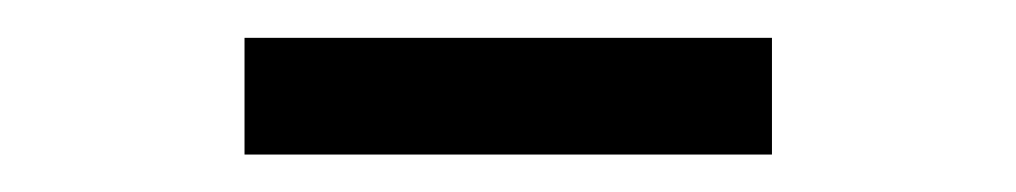

<svg xmlns="http://www.w3.org/2000/svg" viewBox="-20 -713 540 102"><path d="M390.1 -630.9H109.9V-692.9H390.1Z"/></svg>

Font: Creato Display Medium
Style: Regular
Weight: 500
Version: Version 1.000